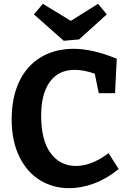

<svg xmlns="http://www.w3.org/2000/svg" viewBox="-20 -971 672 1003"><path d="M600 -88Q539 -38 472.5 -13Q406 12 341 12Q257 12 189 -29.5Q121 -71 81 -152.5Q41 -234 41 -348Q41 -462 80.5 -545Q120 -628 193.5 -672Q267 -716 365 -716Q465 -716 590 -664L581 -484H496L475 -586Q419 -606 370 -606Q285 -606 240 -543Q195 -480 195 -366Q195 -238 244.5 -171Q294 -104 377 -104Q417 -104 460.5 -121Q504 -138 547 -171ZM350 -862 492 -951 538 -896 393 -765 313 -758 157 -896 204 -951Z"/></svg>

Font: Bitter Pro
Style: Bold
Weight: 700
Designer: Sol Matas, and Bitter project Authors
Foundry: Sol Matas
Version: Version 1.010